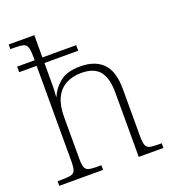

<svg xmlns="http://www.w3.org/2000/svg" viewBox="-137 -866 878 972"><g transform="rotate(-20 301.5 -380.0)"><path d="M16 0V-25H37Q71 -25 88 -29Q105 -33 110.5 -48.5Q116 -64 116 -98V-610H22V-640H116V-659Q116 -695 110 -711Q104 -727 88.5 -731Q73 -735 44 -735H20V-760H158V-640H340V-610H158V-484Q158 -473 157.5 -462Q157 -451 156 -442Q155 -433 155 -429H157Q173 -469 211 -500.5Q249 -532 322 -532Q401 -532 443.5 -489Q486 -446 486 -349V-98Q486 -64 491.5 -48.5Q497 -33 513 -29Q529 -25 561 -25H577V0H444V-346Q444 -424 414 -461.5Q384 -499 316 -499Q267 -499 231.5 -479.5Q196 -460 177 -420.5Q158 -381 158 -320V-97Q158 -63 163.5 -48Q169 -33 185.5 -29Q202 -25 234 -25H252V0Z"/></g></svg>

Font: Noto Serif Hentaigana ExtraLight
Style: Regular
Weight: 200
Designer: Kazuhiro Yamada
Foundry: nipponia
Version: Version 1.000